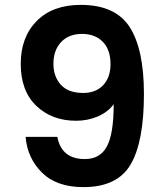

<svg xmlns="http://www.w3.org/2000/svg" viewBox="-20 -766 666 787"><path d="M85 -205H215Q232 -114 328 -114Q390 -114 418 -165.5Q446 -217 446 -339Q423 -307 381.5 -289Q340 -271 292 -271Q193 -271 129 -332Q65 -393 65 -504Q65 -614 130.5 -680Q196 -746 311 -746Q453 -746 511.5 -655Q570 -564 570 -381Q570 -185 515.5 -92Q461 1 322 1Q212 1 152 -58.5Q92 -118 85 -205ZM321 -385Q373 -385 403 -417Q433 -449 433 -503Q433 -562 401.5 -594.5Q370 -627 316 -627Q262 -627 230.5 -593.5Q199 -560 199 -505Q199 -452 229.5 -418.5Q260 -385 321 -385Z"/></svg>

Font: SVN-Poppins SemiBold
Style: Regular
Weight: 600
Designer: Ninad Kale (Devanagari), Jonny Pinhorn (Latin)
Foundry: Indian Type Foundry
Version: Version 3.002 2017